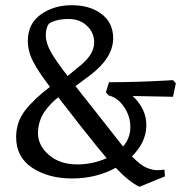

<svg xmlns="http://www.w3.org/2000/svg" viewBox="-20 -678 719 738"><path d="M453 -115Q481 -147 481 -189.5Q481 -232 456.5 -267.5Q432 -303 398 -311L387 -323L399 -362Q503 -362 610 -368L645 -370L656 -358L645 -306Q561 -308 490 -309Q544 -258 542.5 -194Q541 -130 487 -77Q520 -43 543 -33.5Q566 -24 583 -24Q600 -24 612 -26L614 0L516 40Q476 21 425 -33Q349 8 257.5 8Q166 8 104 -33Q42 -74 42 -151Q42 -209 76.5 -253.5Q111 -298 172 -344Q127 -403 107 -442Q87 -481 87 -521Q87 -587 137 -622.5Q187 -658 255.5 -658Q324 -658 368 -626Q415 -592 415 -531Q415 -455 324 -387L270 -347L364 -228Q370 -221 386.5 -199.5Q403 -178 420.5 -156Q438 -134 453 -115ZM277 -46Q336 -46 390 -70Q359 -106 288 -196L204 -304Q176 -283 152 -250Q126 -212 126 -165.5Q126 -119 168 -82.5Q210 -46 277 -46ZM168 -587Q156 -571 156 -542Q156 -513 176 -477.5Q196 -442 240 -386L291 -428Q342 -470 342 -515Q342 -550 318 -575Q290 -605 243 -605Q196 -605 168 -587Z"/></svg>

Font: Fenix
Style: Regular
Weight: 400
Designer: Fernando Diaz
Foundry: Fernando Diaz
Version: 004.301